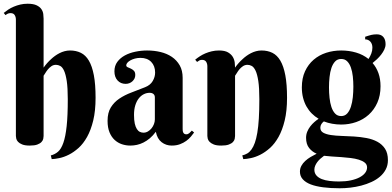

<svg xmlns="http://www.w3.org/2000/svg" viewBox="-24 -780 2123 1039"><path d="M211.9 -414.1Q230 -439.9 252.9 -460.4Q262.2 -469.2 273.7 -477.5Q285.2 -485.8 298.1 -492.4Q311 -499 325.4 -502.9Q339.8 -506.8 355 -506.8Q387.7 -506.8 413.6 -494.1Q439.5 -481.4 457 -451.7Q474.6 -421.9 483.9 -372.8Q493.2 -323.7 493.2 -251Q493.2 -180.2 480.5 -127.9Q467.8 -75.7 447.3 -39.1Q426.8 -2.4 400.9 20.8Q375 43.9 348.6 57.1Q322.3 70.3 297.9 75.4Q273.4 80.6 255.9 81.1L251 61Q272.9 55.7 290 41Q307.1 26.4 318.8 -7.1Q330.6 -40.5 336.7 -97.2Q342.8 -153.8 342.8 -243.2Q342.8 -304.7 337.2 -341.6Q331.5 -378.4 322.5 -397.7Q313.5 -417 302 -423.1Q290.5 -429.2 278.8 -429.2Q264.6 -429.2 253.9 -421.6Q243.2 -414.1 235.1 -404.3Q227.1 -394.5 221.4 -384.8Q215.8 -375 211.9 -370.1V-43.9Q211.9 -37.6 210 -28.6Q208 -19.5 200.4 -11.5Q192.9 -3.4 178 2.2Q163.1 7.8 137.2 7.8Q111.3 7.8 96.2 1.7Q81.1 -4.4 73.5 -12.7Q65.9 -21 64 -29.8Q62 -38.6 62 -43.9V-673.8Q62 -688 55.4 -698.5Q48.8 -709 33.2 -709Q24.9 -709 18.8 -706.3Q12.7 -703.6 5.9 -698.2L-3.9 -710Q7.3 -719.2 21 -728.3Q34.7 -737.3 51 -744.1Q67.4 -751 85.9 -755.4Q104.5 -759.8 125 -759.8Q156.7 -759.8 174.3 -751.2Q191.9 -742.7 200.2 -730.2Q208.5 -717.8 210.2 -703.9Q211.9 -689.9 211.9 -679.2Z M814 -252.9Q814 -265.1 806.2 -271.5Q798.3 -277.8 786.1 -277.8Q769 -277.8 753.7 -270Q738.3 -262.2 726.6 -247.1Q714.8 -231.9 708 -209.7Q701.2 -187.5 701.2 -158.2Q701.2 -129.9 705.3 -111.3Q709.5 -92.8 716.6 -81.8Q723.6 -70.8 732.9 -66.4Q742.2 -62 752.4 -62Q765.1 -62 776.4 -68.6Q787.6 -75.2 795.9 -85.4Q804.2 -95.7 809.1 -108.4Q814 -121.1 814 -133.8ZM736.3 -466.8Q719.7 -466.8 705.6 -462.9Q691.4 -459 681.2 -453.1Q670.9 -447.3 665 -440.2Q659.2 -433.1 659.2 -426.8Q659.2 -419.4 666.7 -416.3Q674.3 -413.1 683.6 -408.9Q692.9 -404.8 700.4 -397.2Q708 -389.6 708 -374Q708 -363.8 703.9 -355.2Q699.7 -346.7 692.6 -340.1Q685.5 -333.5 676 -329.8Q666.5 -326.2 656.2 -326.2Q628.9 -326.2 612.1 -344.7Q595.2 -363.3 595.2 -394Q595.2 -423.8 610.8 -445.1Q626.5 -466.3 651.6 -480Q676.8 -493.7 708.5 -500.2Q740.2 -506.8 772 -506.8Q810.1 -506.8 844.7 -498.5Q879.4 -490.2 906 -472.2Q932.6 -454.1 948.5 -426.3Q964.4 -398.4 964.4 -358.9V-83Q964.4 -78.6 964.8 -73.2Q965.3 -67.9 967.3 -63.5Q969.2 -59.1 973.1 -56.2Q977.1 -53.2 984.4 -53.2Q993.2 -53.2 1000.7 -59.8Q1008.3 -66.4 1014.2 -73.2L1026.4 -63Q1019 -52.7 1008.8 -40.5Q998.5 -28.3 983.9 -17.6Q969.2 -6.8 949.7 0.5Q930.2 7.8 905.3 7.8Q874.5 7.8 850.6 -10.5Q826.7 -28.8 819.3 -66.9Q803.7 -45.9 786.9 -31.7Q770 -17.6 752.4 -8.8Q734.9 0 717 3.9Q699.2 7.8 681.2 7.8Q657.7 7.8 635.7 0.5Q613.8 -6.8 596.4 -22.7Q579.1 -38.6 568.6 -64Q558.1 -89.4 558.1 -126Q558.1 -170.4 575.7 -198.7Q593.3 -227.1 621.8 -246.3Q650.4 -265.6 686.8 -279.3Q723.1 -293 761.2 -308.1Q789.6 -319.3 802.5 -341.6Q815.4 -363.8 815.4 -387.2Q815.4 -423.3 794.2 -445.1Q772.9 -466.8 736.3 -466.8Z M1379.4 -243.2Q1379.4 -304.7 1373.8 -341.6Q1368.2 -378.4 1358.9 -397.7Q1349.6 -417 1338.4 -423.1Q1327.1 -429.2 1315.4 -429.2Q1301.3 -429.2 1290.3 -421.6Q1279.3 -414.1 1271.2 -404.3Q1263.2 -394.5 1257.6 -384.8Q1252 -375 1248 -370.1V-43.9Q1248 -37.6 1246.1 -28.6Q1244.1 -19.5 1236.6 -11.5Q1229 -3.4 1214.1 2.2Q1199.2 7.8 1173.3 7.8Q1147.5 7.8 1132.6 1.7Q1117.7 -4.4 1109.9 -12.7Q1102.1 -21 1100.1 -29.8Q1098.1 -38.6 1098.1 -43.9V-420.9Q1098.1 -435.1 1091.6 -445.6Q1085 -456.1 1069.3 -456.1Q1061 -456.1 1055.2 -453.1Q1049.3 -450.2 1042.5 -444.8L1032.2 -457Q1043.5 -466.3 1057.4 -475.3Q1071.3 -484.4 1087.4 -491.2Q1103.5 -498 1122.1 -502.4Q1140.6 -506.8 1161.1 -506.8Q1192.9 -506.8 1210.4 -496.3Q1228 -485.8 1236.3 -471.2Q1244.6 -456.5 1246.3 -440.7Q1248 -424.8 1248 -414.1Q1266.1 -439.9 1289.1 -460.4Q1298.3 -469.2 1309.8 -477.5Q1321.3 -485.8 1334.2 -492.4Q1347.2 -499 1361.6 -502.9Q1376 -506.8 1391.1 -506.8Q1424.3 -506.8 1450 -494.1Q1475.6 -481.4 1493.2 -451.7Q1510.7 -421.9 1520 -372.8Q1529.3 -323.7 1529.3 -251Q1529.3 -180.2 1516.6 -127.9Q1503.9 -75.7 1483.4 -39.1Q1462.9 -2.4 1437 20.8Q1411.1 43.9 1384.8 57.1Q1358.4 70.3 1334.2 75.4Q1310.1 80.6 1292.5 81.1L1287.1 61Q1301.8 57.6 1314.2 50.3Q1326.7 43 1336.9 28.8Q1347.2 14.6 1355 -7.1Q1362.8 -28.8 1368.4 -61.5Q1374 -94.2 1376.7 -138.9Q1379.4 -183.6 1379.4 -243.2Z M1609.4 -307.1Q1609.4 -356.9 1626.7 -394.3Q1644 -431.6 1673.3 -456.8Q1702.6 -481.9 1741.2 -494.4Q1779.8 -506.8 1822.3 -506.8Q1864.7 -506.8 1902.8 -495.6Q1940.9 -484.4 1970.2 -460.9Q1979.5 -475.1 1985.4 -490.7Q1991.2 -506.3 1991.2 -522Q1991.2 -542.5 1980.2 -554.7Q1969.2 -566.9 1952.1 -566.9V-581.1Q1962.9 -584.5 1971.2 -587.2Q1979.5 -589.8 1986.3 -591.3Q1993.2 -592.8 2000 -593.5Q2006.8 -594.2 2015.1 -594.2Q2038.1 -594.2 2050.3 -580.1Q2062.5 -565.9 2062.5 -541Q2062.5 -526.4 2055.7 -512Q2048.8 -497.6 2038.6 -484.4Q2028.3 -471.2 2015.9 -459.5Q2003.4 -447.8 1992.2 -439Q2012.7 -415.5 2023.9 -384.3Q2035.2 -353 2035.2 -313Q2035.2 -262.7 2017.8 -224.1Q2000.5 -185.5 1971.2 -159.2Q1941.9 -132.8 1903.3 -119.4Q1864.7 -106 1822.3 -106Q1797.4 -106 1773.4 -110.4Q1749.5 -114.7 1728.5 -123Q1720.7 -117.2 1715.1 -108.4Q1709.5 -99.6 1709.5 -88.9Q1709.5 -70.8 1725.1 -62Q1740.7 -53.2 1766.6 -49.3Q1792.5 -45.4 1825.2 -44.4Q1857.9 -43.5 1892.3 -41.3Q1926.8 -39.1 1959.5 -33Q1992.2 -26.9 2018.1 -12.9Q2043.9 1 2059.6 24.9Q2075.2 48.8 2075.2 86.9Q2075.2 114.7 2063.5 137Q2051.8 159.2 2032 176Q2012.2 192.9 1986.1 204.8Q1960 216.8 1930.9 224.4Q1901.9 231.9 1871.8 235.4Q1841.8 238.8 1814.5 238.8Q1764.6 238.8 1724.9 233.6Q1685.1 228.5 1657.2 217.8Q1629.4 207 1614.3 189.9Q1599.1 172.9 1599.1 148.9Q1599.1 131.8 1606.9 117.4Q1614.7 103 1627.7 91.1Q1640.6 79.1 1656.7 69.6Q1672.9 60.1 1689.5 51.8Q1665 41.5 1648.7 20.8Q1632.3 0 1632.3 -34.2Q1632.3 -52.2 1638.7 -67.6Q1645 -83 1655 -95.9Q1665 -108.9 1677 -119.4Q1689 -129.9 1700.2 -137.2Q1680.2 -148.9 1663.3 -165.8Q1646.5 -182.6 1634.5 -203.9Q1622.6 -225.1 1616 -251Q1609.4 -276.9 1609.4 -307.1ZM1888.2 -311Q1888.2 -339.4 1885.3 -366.2Q1882.3 -393.1 1875 -414.1Q1867.7 -435.1 1855 -448Q1842.3 -460.9 1822.3 -460.9Q1802.2 -460.9 1789.6 -447.5Q1776.9 -434.1 1769.5 -412.4Q1762.2 -390.6 1759.3 -363Q1756.3 -335.4 1756.3 -307.1Q1756.3 -278.3 1759.3 -250.5Q1762.2 -222.7 1769.5 -200.7Q1776.9 -178.7 1789.6 -165.3Q1802.2 -151.9 1822.3 -151.9Q1842.3 -151.9 1855 -166Q1867.7 -180.2 1875 -202.9Q1882.3 -225.6 1885.3 -253.9Q1888.2 -282.2 1888.2 -311ZM1962.4 126Q1962.4 110.4 1950.2 100.3Q1938 90.3 1918.2 84.2Q1898.4 78.1 1873.3 75Q1848.1 71.8 1822.3 70.1Q1796.4 68.4 1772 66.9Q1747.6 65.4 1729.5 63Q1719.2 70.3 1709.7 78.9Q1700.2 87.4 1693.1 96.9Q1686 106.4 1681.6 116.9Q1677.2 127.4 1677.2 138.2Q1677.2 156.7 1688 169.2Q1698.7 181.6 1717 189Q1735.4 196.3 1759.5 199.2Q1783.7 202.1 1810.5 202.1Q1846.2 202.1 1874.5 196Q1902.8 189.9 1922.4 179.4Q1941.9 168.9 1952.1 155.3Q1962.4 141.6 1962.4 126Z"/></svg>

Font: Berkshire Swash
Style: Regular
Weight: 700
Designer: Astigmatic (AOETI)
Foundry: Astigmatic (AOETI)
Version: Version 1.000